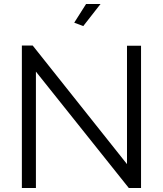

<svg xmlns="http://www.w3.org/2000/svg" viewBox="-20 -937 812 957"><path d="M395 -807 350 -824 409 -917H481ZM159 -580V0H89V-710H143L613 -119V-709H683V0H622Z"/></svg>

Font: IngvarSans
Style: Regular
Weight: 400
Version: Version 1.000